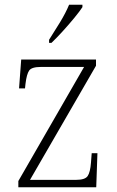

<svg xmlns="http://www.w3.org/2000/svg" viewBox="-20 -786 493 806"><path d="M57 0V-26L333 -505H152Q113 -505 102.5 -490Q92 -475 87 -434L85 -415H60L69 -536H383V-510L106 -31H300Q337 -31 348 -47Q359 -63 362 -104L365 -143H389L384 0ZM186 -619Q208 -653 232 -692.5Q256 -732 270 -766H326V-756Q315 -739 292 -711Q269 -683 243 -654.5Q217 -626 196 -606H186Z"/></svg>

Font: Noto Serif Tamil SemiCondensed ExtraLight
Style: Regular
Weight: 200
Width: 4
Designer: Indian Type Foundry, Tom Grace, and the Monotype Design Team
Foundry: Monotype Imaging Inc.
Version: Version 2.004; ttfautohint (v1.8.4.7-5d5b)